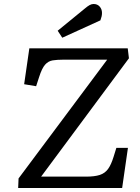

<svg xmlns="http://www.w3.org/2000/svg" viewBox="-20 -942 703 962"><path d="M626 -650 186 -57H411Q454 -57 480 -65.5Q506 -74 521.5 -95.5Q537 -117 549 -156L563 -201H621L592 0H71L73 -48L517 -643H296Q266 -643 244 -639.5Q222 -636 206 -618Q190 -600 176 -556L161 -510L101 -520L127 -700H620ZM406 -900Q419 -911 429 -916.5Q439 -922 449 -922Q468 -922 479.5 -909Q491 -896 491 -877Q491 -868 489 -859.5Q487 -851 483 -840L292 -753L269 -788Z"/></svg>

Font: Literata 7pt
Style: Italic
Weight: 400
Italic angle: -2°
Designer: Latin by Veronika Burian and Jose Scaglione. Greek by Irene Vlachou. Cyrillic by Vera Evstafieva
Foundry: TypeTogether
Version: Version 3.002